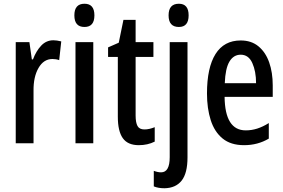

<svg xmlns="http://www.w3.org/2000/svg" viewBox="-20 -765 1513 1025"><path d="M265 -550Q274 -550 284.5 -548.5Q295 -547 307 -544L296 -444Q288 -447 278.5 -448.5Q269 -450 260 -450Q213 -450 185.5 -402Q158 -354 159 -280V0H64V-540H137L150 -448H156Q173 -493 200 -521.5Q227 -550 265 -550Z M431 -745Q484 -745 484 -683Q484 -621 431 -621Q377 -621 377 -683Q377 -745 431 -745ZM478 -540V0H383V-540Z M751 -74Q764 -74 777.5 -77Q791 -80 806 -86V-9Q768 10 721 10Q662 10 635.5 -27.5Q609 -65 609 -142V-461H557V-512L614 -537L639 -659H704V-540H799V-461H704V-148Q704 -111 714 -92.5Q724 -74 751 -74Z M880 -683Q880 -745 935 -745Q987 -745 987 -683Q987 -621 935 -621Q880 -621 880 -683ZM858 240Q825 240 801 230V147Q822 155 840 155Q886 155 886 74V-540H981V75Q981 160 949.5 199.5Q918 239 858 240Z M1265 -549Q1322 -549 1360 -517.5Q1398 -486 1417 -432Q1436 -378 1436 -309V-248H1179Q1181 -69 1292 -69Q1323 -69 1353 -78.5Q1383 -88 1415 -108V-25Q1356 10 1283 10Q1212 10 1168.5 -25.5Q1125 -61 1105 -123.5Q1085 -186 1085 -266Q1085 -404 1130.5 -476.5Q1176 -549 1265 -549ZM1265 -473Q1227 -473 1205 -436.5Q1183 -400 1180 -321H1347Q1347 -384 1327 -428.5Q1307 -473 1265 -473Z"/></svg>

Font: Noto Sans Gurmukhi ExtraCondensed Medium
Style: Regular
Weight: 500
Width: 2
Designer: Jelle Bosma - Monotype Design Team
Foundry: Monotype Imaging Inc.
Version: Version 2.004; ttfautohint (v1.8.4.7-5d5b)